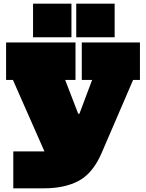

<svg xmlns="http://www.w3.org/2000/svg" viewBox="-20 -810 791 1040"><path d="M423 -580H738V-377H701L529 22Q482.5 128.5 406.8 169.2Q331 210 219 210H52V10H219Q254.5 10 274.5 -2.8Q294.5 -15.5 305 -40L402 -52L252 81L50 -377H13V-580H389V-377H333L454 -63L324 -194H458L361 -63L479 -377H423ZM159 -790H367V-608H159ZM393 -790H601V-608H393Z"/></svg>

Font: Hepta Slab ExtraLight Black
Style: Regular
Weight: 900
Version: Version 1.102